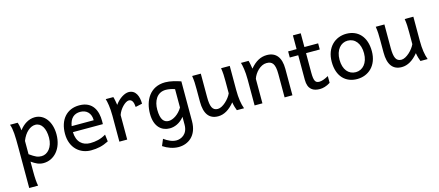

<svg xmlns="http://www.w3.org/2000/svg" viewBox="-57 -1274 4905 2143"><g transform="rotate(-15 2395.0 -203.0)"><path d="M51.3 -498C73.2 -442.9 75.7 -358.4 75.7 -236.8V239.3H178.2C169.9 197.8 166 151.4 166 73.2V-41.5C212.4 -8.8 250.5 12.2 302.7 12.2C425.3 12.2 524.9 -94.2 524.9 -261.2C524.9 -404.3 450.7 -507.8 339.4 -507.8C267.1 -507.8 204.6 -465.8 158.7 -405.3C154.3 -450.2 146.5 -481.4 139.2 -498ZM166 -280.8C202.1 -375 266.1 -424.8 322.3 -424.8C392.6 -424.8 434.6 -355 434.6 -246.6C434.6 -136.2 371.6 -68.4 302.7 -68.4C257.8 -68.4 232.9 -80.1 166 -127Z M1054.2 -236.8C1054.7 -245.6 1054.7 -266.1 1054.7 -274.9C1054.7 -384.8 1013.2 -507.8 852.1 -507.8C707.5 -507.8 617.7 -403.3 617.7 -241.7C617.7 -75.7 727.5 12.2 852.1 12.2C927.2 12.2 987.8 -1 1057.1 -36.6L1047.4 -117.2C987.8 -81.1 927.2 -68.4 864.3 -68.4C775.9 -68.4 711.4 -122.6 708 -236.8ZM844.7 -434.6C915.5 -434.6 966.8 -389.2 966.8 -305.2H711.9C726.1 -393.6 773.4 -434.6 844.7 -434.6Z M1272 0V-283.2C1293.5 -349.6 1360.4 -417.5 1401.4 -417.5C1439.9 -417.5 1454.6 -379.9 1457.5 -327.1L1535.6 -344.2C1535.6 -429.7 1504.9 -507.8 1423.3 -507.8C1378.9 -507.8 1312 -470.7 1264.6 -402.8C1261.2 -426.3 1252.4 -477.5 1245.1 -498H1157.2C1168 -464.4 1181.6 -396 1181.6 -300.3V0Z M2023.9 -471.2C1970.7 -488.8 1904.8 -507.8 1845.7 -507.8C1667.5 -507.8 1591.8 -362.3 1591.8 -212.4C1591.8 -57.1 1675.3 2.4 1765.1 2.4C1818.8 2.4 1882.8 -21.5 1933.6 -85.4V4.9C1933.6 118.2 1852.5 151.4 1801.8 151.4C1753.4 151.4 1706.1 128.4 1660.2 95.2L1628.4 170.9C1680.2 206.1 1744.6 229.5 1806.6 229.5C1915 229.5 2023.9 159.7 2023.9 -12.2ZM1933.6 -192.9C1891.1 -121.1 1824.2 -80.6 1774.9 -80.6C1722.2 -80.6 1682.1 -116.2 1682.1 -236.8C1682.1 -329.1 1724.1 -424.8 1831.1 -424.8C1860.8 -424.8 1902.8 -417 1933.6 -405.3Z M2622.1 0C2601.6 -54.7 2590.3 -125 2590.3 -219.7V-498H2490.2C2499 -438.5 2500 -406.2 2500 -341.8V-205.1C2474.1 -145.5 2396.5 -68.4 2338.9 -68.4C2276.9 -68.4 2255.9 -116.2 2255.9 -227.1V-498H2155.8C2164.6 -439.5 2165.5 -403.8 2165.5 -341.8V-197.8C2165.5 -58.6 2217.8 12.2 2321.8 12.2C2390.1 12.2 2453.1 -25.9 2512.2 -97.7C2517.1 -61 2529.8 -22.5 2539.1 0Z M3181.2 0V-305.2C3181.2 -439.5 3124 -507.8 3020 -507.8C2951.2 -507.8 2889.2 -477.1 2827.1 -402.8C2823.7 -426.3 2814.9 -477.5 2807.6 -498H2719.7C2730.5 -464.4 2744.1 -396 2744.1 -300.3V0H2834.5V-283.2C2856 -349.6 2922.9 -422.4 2993.2 -422.4C3059.1 -422.4 3090.8 -390.6 3090.8 -268.6V0Z M3261.7 -415H3359.4V-131.8C3359.4 -19 3420.9 12.2 3497.1 12.2C3531.2 12.2 3573.2 2 3618.2 -26.9V-105C3575.2 -81.1 3540 -68.4 3512.2 -68.4C3468.3 -68.4 3449.7 -89.8 3449.7 -190.4V-415H3608.4V-485.8H3449.7V-644.5H3359.4V-485.8H3261.7Z M3701.2 -246.6C3701.2 -78.6 3794.4 12.2 3928.2 12.2C4056.6 12.2 4165 -78.6 4165 -246.6C4165 -414.6 4072.3 -507.8 3938 -507.8C3809.6 -507.8 3701.2 -414.6 3701.2 -246.6ZM3791.5 -246.6C3791.5 -360.8 3854 -429.7 3933.1 -429.7C4017.1 -429.7 4074.7 -360.8 4074.7 -246.6C4074.7 -132.8 4011.7 -65.9 3933.1 -65.9C3849.1 -65.9 3791.5 -132.8 3791.5 -246.6Z M4743.7 0C4723.1 -54.7 4711.9 -125 4711.9 -219.7V-498H4611.8C4620.6 -438.5 4621.6 -406.2 4621.6 -341.8V-205.1C4595.7 -145.5 4518.1 -68.4 4460.4 -68.4C4398.4 -68.4 4377.4 -116.2 4377.4 -227.1V-498H4277.3C4286.1 -439.5 4287.1 -403.8 4287.1 -341.8V-197.8C4287.1 -58.6 4339.4 12.2 4443.4 12.2C4511.7 12.2 4574.7 -25.9 4633.8 -97.7C4638.7 -61 4651.4 -22.5 4660.6 0Z"/></g></svg>

Font: Andika
Style: Regular
Weight: 400
Designer: Victor Gaultney, Annie Olsen, Julie Remington, Don Collingsworth, Eric Hays
Foundry: SIL International
Version: Version 1.000